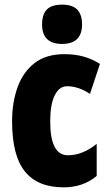

<svg xmlns="http://www.w3.org/2000/svg" viewBox="-20 -796 473 826"><path d="M254 10Q142 10 87 -58.5Q32 -127 32 -274Q32 -355 55.5 -420.5Q79 -486 128.5 -524.5Q178 -563 257 -563Q303 -563 340 -552.5Q377 -542 410 -521L367 -392Q318 -425 268 -425Q235 -425 215.5 -386Q196 -347 196 -274Q196 -128 272 -128Q335 -128 396 -177V-39Q337 10 254 10ZM247 -776Q292 -776 312.5 -754.5Q333 -733 333 -691Q333 -607 247 -607Q161 -607 161 -691Q161 -734 181.5 -755Q202 -776 247 -776Z"/></svg>

Font: Noto Sans Sinhala UI ExtraCondensed Black
Style: Regular
Weight: 900
Width: 2
Designer: Jelle Bosma - Monotype Design Team
Foundry: Monotype Imaging Inc.
Version: Version 2.006; ttfautohint (v1.8.4.7-5d5b)